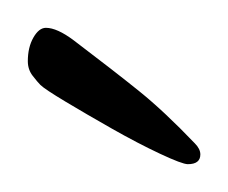

<svg xmlns="http://www.w3.org/2000/svg" viewBox="-20 -414 164 138"><path d="M115 -296Q111 -296 95 -303.5Q79 -311 60.5 -321.5Q42 -332 27 -341Q12 -350 9 -353Q7 -355 3.5 -359.5Q0 -364 0 -370Q0 -380 4 -387Q8 -394 13 -394Q21 -394 33 -385Q62 -363 80 -348.5Q98 -334 120 -311Q124 -307 124 -303Q124 -296 115 -296Z"/></svg>

Font: Corinthia
Style: Bold
Weight: 700
Designer: Robert E. Leuschke
Foundry: Robert E. Leuschke
Version: Version 1.013; ttfautohint (v1.8.3)